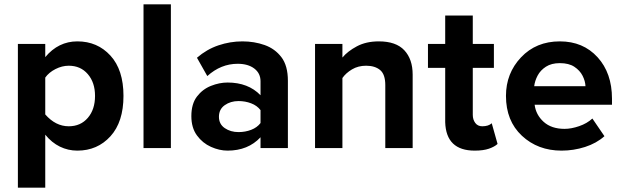

<svg xmlns="http://www.w3.org/2000/svg" viewBox="-20 -687 2889 891"><path d="M339 12Q296 12 258 -6.5Q220 -25 190 -62V184H63V-483H190V-422Q251 -495 339 -495Q432 -495 492.5 -429Q553 -363 553 -242Q553 -121 492.5 -54.5Q432 12 339 12ZM299 -101Q354 -101 387.5 -140Q421 -179 421 -242Q421 -304 387.5 -343Q354 -382 299 -382Q268 -382 237.5 -366.5Q207 -351 190 -327V-156Q238 -101 299 -101Z M773 0H646V-667H773Z M1316 0H1189V-50Q1131 12 1036 12Q998 12 959 -5.5Q920 -23 894 -58.5Q868 -94 868 -148Q868 -205 894 -239Q920 -273 959 -288.5Q998 -304 1036 -304Q1132 -304 1189 -245V-310Q1189 -347 1160 -369Q1131 -391 1083 -391Q1005 -391 942 -334L894 -419Q939 -458 993.5 -476.5Q1048 -495 1105 -495Q1160 -495 1208 -478Q1256 -461 1286 -421.5Q1316 -382 1316 -312ZM1087 -74Q1118 -74 1145.5 -84.5Q1173 -95 1189 -116V-176Q1173 -197 1145.5 -207.5Q1118 -218 1087 -218Q1050 -218 1023 -199Q996 -180 996 -145Q996 -111 1023 -92.5Q1050 -74 1087 -74Z M1895 0H1768V-292Q1768 -342 1744 -362Q1720 -382 1679 -382Q1642 -382 1613.5 -365Q1585 -348 1569 -325V0H1442V-483H1569V-420Q1593 -449 1636 -472Q1679 -495 1738 -495Q1818 -495 1856.5 -453.5Q1895 -412 1895 -341Z M2183 12Q2050 12 2046 -120V-372H1966V-483H2046V-615H2174V-483H2272V-372H2174V-154Q2174 -132 2185.5 -116.5Q2197 -101 2218 -101Q2247 -101 2262 -115L2289 -19Q2275 -6 2249 3Q2223 12 2183 12Z M2586 12Q2476 12 2402 -57Q2328 -126 2328 -242Q2328 -347 2398 -421Q2468 -495 2578 -495Q2686 -495 2753 -421.5Q2820 -348 2820 -229V-201H2461Q2467 -154 2503 -121.5Q2539 -89 2600 -89Q2631 -89 2667.5 -101.5Q2704 -114 2729 -137L2785 -55Q2748 -22 2695 -5Q2642 12 2586 12ZM2697 -287Q2696 -311 2683.5 -335.5Q2671 -360 2645.5 -377Q2620 -394 2578 -394Q2539 -394 2513.5 -377.5Q2488 -361 2475 -336.5Q2462 -312 2459 -287Z"/></svg>

Font: UN Bangla
Style: Bold
Weight: 700
Designer: Desinged by Rajon, Unicode developed by Rashed (IMGN)
Version: Version 2.001;March 19, 2023;FontCreator 14.0.0.2901 64-bit